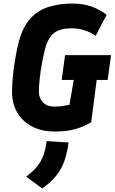

<svg xmlns="http://www.w3.org/2000/svg" viewBox="-20 -732 648 1086"><path d="M291 12Q215 12 160.5 -17Q106 -46 77 -96.5Q48 -147 48 -212Q48 -247 52.5 -296.5Q57 -346 66 -398.5Q75 -451 86 -495Q109 -581 152.5 -628Q196 -675 257 -693.5Q318 -712 390 -712Q449 -712 497.5 -695Q546 -678 583 -648L521 -529Q494 -549 458.5 -560.5Q423 -572 385 -572Q322 -572 287 -546.5Q252 -521 234 -452Q225 -416 217 -372.5Q209 -329 204.5 -287Q200 -245 200 -212Q200 -177 223 -153Q246 -129 286 -129Q310 -129 331.5 -132Q353 -135 373 -139L397 -280H329L348 -420H608L589 -280H527L496 -41Q462 -19 411.5 -3.5Q361 12 291 12ZM219 334 128 267Q167 238 190 209.5Q213 181 225.5 146.5Q238 112 244 66L368 74Q360 133 344 178.5Q328 224 298.5 261Q269 298 219 334Z"/></svg>

Font: Finlandica
Style: Bold Italic
Weight: 700
Italic angle: -8°
Designer: Niklas Ekholm, Juho Hiilivirta, Jaakko Suomalainen
Foundry: Helsinki Type Studio
Version: Version 1.064; ttfautohint (v1.8.4.7-5d5b)